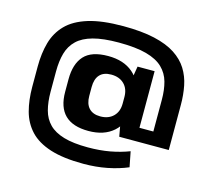

<svg xmlns="http://www.w3.org/2000/svg" viewBox="-113 -877 1205 1086"><g transform="rotate(15 489.5 -334.5)"><path d="M462.1 70.4Q343.4 70.4 266.7 45.7Q190.1 21 147.3 -25.1Q104.6 -71.1 87.5 -134.5Q70.4 -197.9 70.4 -275.7V-394.3Q70.4 -472.1 88.3 -535.5Q106.1 -598.9 151 -644.9Q196 -691 275.7 -715.7Q355.3 -740.4 479.5 -740.4Q587.7 -740.4 663.2 -723.2Q738.7 -706 786.6 -674.5Q834.5 -643.1 861.4 -600Q888.2 -557 898.5 -504.8Q908.8 -452.7 908.8 -394.3V-130H716.1V-208.5H797.4V-394.3Q797.4 -451.9 784.7 -498Q772 -544.1 738 -577Q704.1 -609.8 641.6 -627Q579.1 -644.1 479.5 -644.1Q388 -644.1 329.4 -627.9Q270.7 -611.8 237.5 -579.9Q204.2 -548 191 -501.6Q177.8 -455.2 177.8 -394.3V-275.7Q177.8 -215.2 190.3 -168.5Q202.8 -121.9 234.1 -90.3Q265.3 -58.7 320.8 -42.3Q376.2 -25.9 462.1 -25.9Q532.7 -25.9 591.8 -36.8Q650.8 -47.7 702.3 -67.6L719.8 21.7Q665.7 44.6 600.4 57.5Q535.1 70.4 462.1 70.4ZM441 -116.4Q349.2 -116.4 303.4 -161.3Q257.5 -206.3 257.5 -296.2V-370.1Q257.5 -460 300.6 -507.5Q343.6 -555 441 -555Q532.5 -555 587.2 -507.7Q641.9 -460.4 641.9 -381.9V-293.2Q641.9 -213.5 587.4 -165Q532.9 -116.4 441 -116.4ZM484.8 -213.4Q532.4 -213.4 560.7 -241.2Q588.9 -269 588.9 -316.3V-354.6Q588.9 -402.4 560.7 -430.2Q532.4 -458 484.8 -458Q440.5 -458 417.9 -433.3Q395.2 -408.6 395.2 -361.4V-309.1Q395.2 -263.3 418.1 -238.3Q441 -213.4 484.8 -213.4ZM588.9 -296.9V-374L616.2 -540H716.1V-130H618.8Z"/></g></svg>

Font: Pathway Extreme 8pt Thin
Style: Regular
Weight: 100
Version: Version 1.001;gftools[0.9.26]